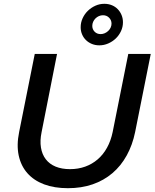

<svg xmlns="http://www.w3.org/2000/svg" viewBox="-20 -983 812 1008"><path d="M771.5 -700 689.5 -290Q675.5 -221.5 645.2 -166.8Q615 -112 570 -73.8Q525 -35.5 466.2 -15.2Q407.5 5 336.5 5Q265.5 5 211.5 -15.2Q157.5 -35.5 123.8 -73.8Q90 -112 78.2 -166.8Q66.5 -221.5 80.5 -290L162.5 -700H279.5L198.5 -290Q189 -244.5 195 -208.2Q201 -172 220.5 -146.8Q240 -121.5 272.2 -108.2Q304.5 -95 347.5 -95Q390.5 -95 427.2 -108.2Q464 -121.5 493 -146.5Q522 -171.5 542 -207.8Q562 -244 571.5 -290L653.5 -700ZM527.5 -963Q549.5 -963 567.5 -955.5Q585.5 -948 598.2 -934.8Q611 -921.5 618.2 -904Q625.5 -886.5 625.5 -866Q625.5 -841.5 615.2 -819.5Q605 -797.5 587.8 -781Q570.5 -764.5 548.2 -754.8Q526 -745 501.5 -745Q480 -745 462 -752.5Q444 -760 431 -772.8Q418 -785.5 410.8 -802.8Q403.5 -820 403.5 -840Q403.5 -865 413.8 -887.2Q424 -909.5 441.2 -926.2Q458.5 -943 480.8 -953Q503 -963 527.5 -963ZM520.5 -903Q509.5 -903 499.2 -898.5Q489 -894 481.2 -886.2Q473.5 -878.5 469 -868.5Q464.5 -858.5 464.5 -847Q464.5 -829 476.8 -816.5Q489 -804 508.5 -804Q519.5 -804 529.8 -808.5Q540 -813 548 -820.5Q556 -828 560.8 -838Q565.5 -848 565.5 -859Q565.5 -877 552.8 -890Q540 -903 520.5 -903Z"/></svg>

Font: Argentum Sans
Style: Italic
Weight: 400
Italic angle: -11.3099°
Designer: Julieta Ulanovsky, Owen Earl, Rasmus Andersson, Cristiano Sobral
Foundry: The Argentum Sans Project Authors
Version: Version 3.131; ttfautohint (v1.8.4.7-5d5b-dirty)